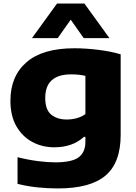

<svg xmlns="http://www.w3.org/2000/svg" viewBox="-20 -828 762 1078"><path d="M305 230Q248.5 230 192.2 224.2Q136 218.5 78.5 204.5V54.5Q137.5 69.5 192.5 76.5Q247.5 83.5 290 83.5Q384 83.5 421.8 55Q459.5 26.5 459.5 -31.5V-59.5H451Q387.5 -1 284.5 -1Q217.5 -1 161.8 -30.8Q106 -60.5 72.2 -118.8Q38.5 -177 38.5 -262.5Q38.5 -400.5 129 -478.8Q219.5 -557 397.5 -557Q462 -557 532.5 -548.2Q603 -539.5 657.5 -523V-70.5Q657.5 86 572 158Q486.5 230 305 230ZM355 -157Q382.5 -157 410 -164.2Q437.5 -171.5 459.5 -187.5V-402Q444 -406 423.8 -408.2Q403.5 -410.5 380 -410.5Q234 -410.5 234 -278Q234 -212 267.5 -184.5Q301 -157 355 -157ZM159.5 -614 300 -808H454L594.5 -614H450L377 -717.5L304 -614Z"/></svg>

Font: Encode Sans Expanded ExtraBold
Style: Regular
Weight: 800
Width: 7
Designer: Multiple Designers
Foundry: Impallari Type
Version: Version 3.000; ttfautohint (v1.8.3) -l 8 -r 50 -G 200 -x 14 